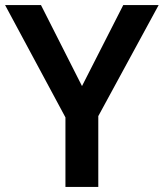

<svg xmlns="http://www.w3.org/2000/svg" viewBox="-20 -734 643 754"><path d="M302 -396 141 -714H0L237 -273V0H366V-278L603 -714H464Z"/></svg>

Font: Noto Sans Lao SemiBold
Style: Regular
Weight: 600
Designer: Monotype Design Team
Foundry: Monotype Imaging Inc.
Version: Version 2.003